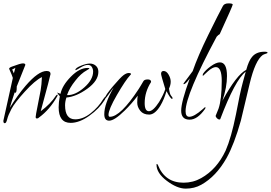

<svg xmlns="http://www.w3.org/2000/svg" viewBox="-28 -708 1603 1136"><path d="M-8 6 48 -247Q44 -261 26 -301Q26 -308 43 -314Q93 -333 107.5 -333Q122 -333 122 -324Q85 -232 71 -196Q71 -193 71 -190Q71 -159 62 -159Q60 -159 59 -162Q38 -99 30 -70Q76 -145 124 -201Q199 -288 248 -288Q271 -288 271 -270Q271 -263 213 -50Q271 -93 303 -142Q308 -148 310.5 -148Q313 -148 313 -145Q313 -142 310 -137Q266 -59 203 -13Q198 -7 190.5 -7Q183 -7 183 -16Q183 -25 195 -84Q207 -143 212.5 -174Q218 -205 220 -252Q179 -232 119 -166Q59 -100 39.5 -63Q20 -26 14.5 -2.5Q9 21 0.5 21Q-8 21 -8 8ZM63 -307Q58 -303 44 -297L54 -274Z M598 -136Q599 -136 599 -133Q599 -130 591 -116Q560 -66 501 -23.5Q442 19 390 19Q319 19 319 -73Q319 -104 326 -139Q317 -147 310 -161Q311 -160 315 -158.5Q319 -157 322.5 -155.5Q326 -154 330 -153Q340 -202 391 -254Q442 -306 490 -306Q501 -306 501 -303.5Q501 -301 487 -293Q450 -273 418 -231Q384 -189 369 -147L371 -145Q419 -145 471 -191Q523 -237 523 -285Q523 -299 515.5 -311.5Q508 -324 491 -324Q474 -324 448.5 -308.5Q423 -293 420.5 -293Q418 -293 418 -294Q418 -306 450.5 -319Q483 -332 503.5 -332Q524 -332 539 -319Q554 -306 554 -283Q554 -230 488.5 -183Q423 -136 365 -131Q357 -107 357 -85Q357 -2 417 -2Q463 -2 509 -38.5Q555 -75 583 -122Q592 -136 598 -136Z M972 -184Q976 -151 984.5 -141.5Q993 -132 993 -127.5Q993 -123 990 -123Q981 -123 957 -169Q943 -120 921 -83Q889 -30 854.5 -30Q820 -30 802 -52.5Q784 -75 784 -100.5Q784 -126 787 -142Q750 -93 710 -54Q649 6 618 6Q589 6 589 -32Q589 -94 644 -189Q639 -184 619 -155.5Q599 -127 596.5 -127Q594 -127 594 -130Q594 -142 639 -196Q685 -250 702.5 -263Q720 -276 733.5 -276Q747 -276 747 -270Q747 -267 743 -264Q714 -233 664 -146.5Q614 -60 614 -29Q614 -17 622 -17Q685 -17 793 -182Q795 -184 805 -201.5Q815 -219 821 -228.5Q827 -238 846.5 -238Q866 -238 866 -223Q828 -164 828 -98Q828 -50 853 -50Q878 -50 913 -104Q940 -149 950 -181Q925 -262 925 -271Q925 -288 940 -288Q957 -288 969.5 -266.5Q982 -245 982 -225Q982 -205 972 -184Z M1272 -506Q1264 -502 1254 -491Q1070 -148 1070 -50Q1070 -17 1092 -17Q1120 -17 1170 -61Q1178 -68 1181.5 -71Q1185 -74 1184 -74Q1188 -74 1188 -71Q1188 -68 1184 -62Q1140 0 1094 0Q1044 0 1044 -53Q1044 -106 1095 -244Q1070 -210 1060 -210Q1057 -210 1057 -212Q1057 -214 1083.5 -248.5Q1110 -283 1112 -287Q1143 -377 1205 -503Q1267 -629 1290 -671Q1298 -688 1323.5 -688Q1349 -688 1349 -681Q1349 -674 1272 -506Z M1555 -396Q1555 -393 1546 -390.5Q1537 -388 1527 -383Q1482 -351 1449 -212Q1399 1 1397 6Q1358 145 1313 226Q1251 336 1163 385Q1122 408 1071 408Q1020 408 959 362Q898 316 898 266Q898 262 900.5 262Q903 262 906 268Q948 373 1058 373Q1114 373 1162 346Q1255 294 1307 183Q1340 108 1368 -31Q1392 -160 1409 -222L1426 -284Q1363 -235 1275 -3Q1275 -1 1269 -1Q1263 -1 1255.5 -8.5Q1248 -16 1248 -23L1265 -65Q1284 -121 1284 -229Q1284 -311 1249 -311Q1230 -311 1202 -286L1174 -260Q1171 -260 1171 -262.5Q1171 -265 1173 -271Q1187 -293 1219 -316Q1251 -339 1273 -339Q1315 -339 1315 -258Q1315 -192 1288 -112Q1371 -265 1429 -295Q1444 -349 1463 -371Q1488 -402 1537 -402Q1555 -402 1555 -396Z"/></svg>

Font: Ruthie
Style: Regular
Weight: 400
Designer: Robert E. Leuschke
Foundry: Robert E. Leuschke
Version: Version 1.003